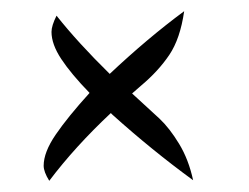

<svg xmlns="http://www.w3.org/2000/svg" viewBox="-20 -342 445 343"><path d="M58 -46Q58 -70 79.5 -101.5Q101 -133 140 -176Q107 -210 89.5 -236.5Q72 -263 72 -285Q72 -296 81 -314Q119 -266 176 -210Q244 -274 309 -322Q302 -273 282.5 -244Q263 -215 232 -189L216 -175L265 -130Q283 -113 300 -85Q317 -57 325 -20Q251 -74 181 -137L178 -140Q114 -80 68 -19Q58 -35 58 -46Z"/></svg>

Font: Dancing Script
Style: Bold
Weight: 700
Designer: Pablo Impallari
Foundry: Pablo Impallari
Version: Version 2.000